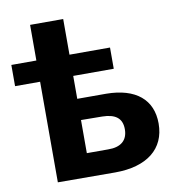

<svg xmlns="http://www.w3.org/2000/svg" viewBox="-83 -816 814 891"><g transform="rotate(-10 324.0 -370.5)"><path d="M410 -366H274V-474H465V-574H274V-742H118V-574H0V-474H118V0L388 1C538 1 626 -68 626 -188C626 -300 550 -365 410 -366ZM374 -110H274V-266L374 -265C434 -264 467 -242 467 -189C467 -136 434 -109 374 -110Z"/></g></svg>

Font: AWKNG-Font
Style: Bold
Weight: 700
Designer: Awakening Church
Foundry: Awakening Church
Version: Version 1.700;PS 001.700;hotconv 1.0.88;makeotf.lib2.5.64775